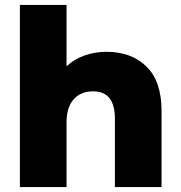

<svg xmlns="http://www.w3.org/2000/svg" viewBox="-20 -762 736 782"><path d="M638 -310V0H448V-279Q448 -390 359 -390Q310 -390 280.5 -358Q251 -326 251 -262V0H61V-742H251V-492Q282 -521 324 -536Q366 -551 414 -551Q515 -551 576.5 -491Q638 -431 638 -310Z"/></svg>

Font: Montserrat Alternates ExtraBold
Style: Regular
Weight: 800
Designer: Julieta Ulanovsky
Foundry: Julieta Ulanovsky
Version: Version 7.200